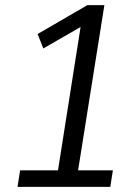

<svg xmlns="http://www.w3.org/2000/svg" viewBox="-20 -725 538 745"><path d="M48 0 58 -64H205L296 -641L327 -640L148 -537L126 -593L319 -705H385L283 -64H418L408 0Z"/></svg>

Font: Nunito Sans 10pt Condensed
Style: Italic
Weight: 400
Width: 3
Italic angle: -9°
Designer: Vernon Adams
Foundry: Vernon Adams
Version: Version 3.101;gftools[0.9.27]